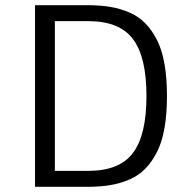

<svg xmlns="http://www.w3.org/2000/svg" viewBox="-20 -720 750 740"><path d="M115 0V-700H317.5Q366 -700 404.8 -693.5Q443.5 -687 479 -671.8Q514.5 -656.5 540.2 -630Q566 -603.5 585.2 -565.5Q604.5 -527.5 614 -473.2Q623.5 -419 623.5 -350Q623.5 -281 614 -226.8Q604.5 -172.5 585.2 -134.5Q566 -96.5 540.2 -70Q514.5 -43.5 479 -28.2Q443.5 -13 404.8 -6.5Q366 0 317.5 0ZM191.5 -61.5H321Q440 -61.5 492.2 -130.2Q544.5 -199 544.5 -350Q544.5 -501 492.2 -569.8Q440 -638.5 321 -638.5H191.5Z"/></svg>

Font: League Mono Light
Style: Regular
Weight: 300
Width: 6
Designer: Tyler Finck
Foundry: The League of Moveable Type / Tyler Finck
Version: Version 2.210